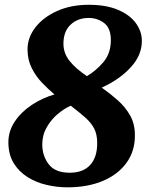

<svg xmlns="http://www.w3.org/2000/svg" viewBox="-20 -771 623 802"><path d="M261 11.5Q217.5 11.5 174 1.2Q130.5 -9 94.8 -31.5Q59 -54 37.2 -89.5Q15.5 -125 15 -175Q14.5 -222.5 41.5 -263Q68.5 -303.5 112.8 -332.8Q157 -362 207.5 -376.5Q182 -398 156 -425Q130 -452 112.8 -486Q95.5 -520 95 -563Q94.5 -613 127.2 -655.8Q160 -698.5 218 -724.8Q276 -751 350.5 -751Q423.5 -751 472.8 -730Q522 -709 547 -675Q572 -641 572.5 -602Q573.5 -542 527 -490.8Q480.5 -439.5 405 -405Q440.5 -380 472 -352Q503.5 -324 523.5 -288.8Q543.5 -253.5 543.5 -206.5Q544 -140 508.5 -91Q473 -42 409.5 -15.2Q346 11.5 261 11.5ZM343 -453Q381 -475 412.2 -512Q443.5 -549 443 -605Q442.5 -654 414.8 -675Q387 -696 350 -696Q304.5 -696 274.5 -667.5Q244.5 -639 245 -587Q245.5 -548 270.8 -516.2Q296 -484.5 343 -453ZM271 -49.5Q327.5 -49.5 357 -82.2Q386.5 -115 386 -174Q386 -209.5 373.5 -233.8Q361 -258 336.5 -279.8Q312 -301.5 275.5 -329.5Q249 -318 221.2 -294.8Q193.5 -271.5 175 -239Q156.5 -206.5 156.5 -167Q157 -119 184 -84.2Q211 -49.5 271 -49.5Z"/></svg>

Font: Merriweather Black
Style: Italic
Weight: 900
Italic angle: -7.8°
Designer: Eben Sorkin
Foundry: Eben Sorkin
Version: Version 2.200;gftools[0.9.31]